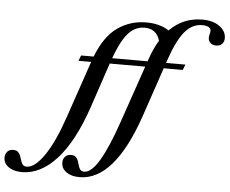

<svg xmlns="http://www.w3.org/2000/svg" viewBox="-394 -900 1472 1231"><g transform="rotate(5 342.0 -284.5)"><path d="M534.5 -180.5Q388 253.5 161.5 253.5Q108.5 253.5 76.2 230.2Q44 207 44 170Q44 147 57.5 131.8Q71 116.5 95.5 116.5Q116.5 116.5 127 126.8Q137.5 137 142.5 151.8Q147.5 166.5 151.5 181.2Q155.5 196 163.5 206Q171.5 216 189 216Q235.5 215.5 286.8 128.2Q338 41 393.5 -121.5L520 -489H291.5L194.5 -199.5Q118.5 24.5 14.8 139Q-89 253.5 -209 253.5Q-262.5 253.5 -295.2 230.2Q-328 207 -328 170Q-328 147 -314.2 131.8Q-300.5 116.5 -276.5 116.5Q-255.5 116.5 -244.8 126.8Q-234 137 -229 151.8Q-224 166.5 -219.5 181.2Q-215 196 -206.8 206Q-198.5 216 -181 216Q-129.5 215.5 -69.5 129Q-9.5 42.5 46.5 -121.5L172 -489H90.5L104 -524.5H185Q236.5 -657.5 318.2 -714.8Q400 -772 502 -772Q548.5 -772 585.2 -761.8Q622 -751.5 648.5 -733Q735.5 -821.5 859.5 -821.5Q928 -821.5 970.2 -790.8Q1012.5 -760 1012.5 -715Q1012.5 -692.5 999 -678Q985.5 -663.5 960 -663.5Q937.5 -663.5 923.8 -676.5Q910 -689.5 910 -708.5Q910 -722.5 913.5 -733.2Q917 -744 917 -755Q917 -769.5 902 -777.8Q887 -786 860.5 -786Q796.5 -786 748.5 -728.5Q700.5 -671 656 -539.5L651 -524.5H775.5L761.5 -489H639ZM495 -737.5Q456 -737.5 423.5 -717.2Q391 -697 362 -650.5Q333 -604 304 -524.5H532L537.5 -540Q561 -609 593.5 -662Q571.5 -737.5 495 -737.5Z"/></g></svg>

Font: Libre Caslon Text Medium Italic
Style: Regular
Weight: 500
Italic angle: -22.583°
Designer: Pablo Impallari, Rodrigo Fuenzalida, Katja Schimmel
Foundry: Pablo Impallari, Rodrigo Fuenzalida
Version: Version 2.000